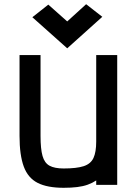

<svg xmlns="http://www.w3.org/2000/svg" viewBox="-20 -880 640 914"><path d="M283 14Q205 14 159 -9.5Q113 -33 93 -87.5Q73 -142 73 -233V-618H173V-233Q173 -171 182.5 -137.5Q192 -104 216 -91Q240 -78 283 -78Q345 -78 378.5 -89Q412 -100 425 -128Q438 -156 438 -206V-618H538V0H438V-21Q420 -9 398 -1Q376 7 347.5 10.5Q319 14 283 14ZM300 -650 134 -798 210 -858 300 -778 390 -860 467 -800Z"/></svg>

Font: Victor Mono Thin
Style: Regular
Weight: 100
Monospace: yes
Designer: Rune Bjørnerås
Version: Version 1.561;gftools[0.9.30]